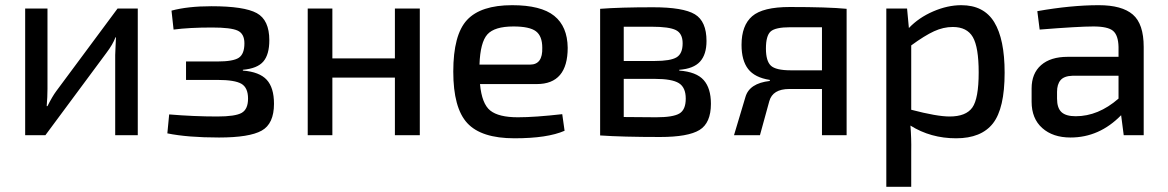

<svg xmlns="http://www.w3.org/2000/svg" viewBox="-20 -521 4501 740"><path d="M511 0H424V-309Q424 -322 425.5 -345.5Q427 -369 427 -377H425Q415 -350 390 -317L155 0H77V-488H163V-178Q163 -148 160 -112H163Q182 -150 197 -170L433 -488H511Z M649 -407 641 -480Q704 -497 795 -497Q921 -497 969.5 -470.5Q1018 -444 1018 -366Q1018 -311 995 -284Q972 -257 916 -252V-249Q980 -244 1008 -213.5Q1036 -183 1036 -121Q1036 -44 988.5 -17.5Q941 9 824 9Q703 9 625 -7L632 -80Q728 -72 817 -72Q887 -72 911.5 -86Q936 -100 936 -141Q936 -183 910.5 -198Q885 -213 818 -213H697V-284H817Q879 -284 900.5 -298.5Q922 -313 922 -354Q922 -391 896 -403Q870 -415 797 -415Q710 -415 649 -407Z M1598 -488V0H1502V-222H1261V0H1166V-488H1261V-296H1502V-488Z M2049 -197H1830Q1837 -121 1869.5 -95Q1902 -69 1976 -69Q2041 -69 2147 -81L2156 -17Q2090 12 1963 12Q1835 12 1781 -46.5Q1727 -105 1727 -245Q1727 -387 1780 -444Q1833 -501 1954 -501Q2065 -501 2116 -460Q2167 -419 2168 -337Q2168 -197 2049 -197ZM1828 -272H2023Q2072 -272 2070 -337Q2070 -382 2045.5 -400.5Q2021 -419 1959 -419Q1886 -419 1858.5 -388.5Q1831 -358 1828 -272Z M2598 -252V-249Q2664 -244 2692 -212.5Q2720 -181 2720 -121Q2720 -47 2676 -20Q2632 7 2524 7Q2378 7 2293 1V-487Q2369 -493 2497 -493Q2613 -493 2658 -466Q2703 -439 2703 -363Q2703 -311 2678 -283.5Q2653 -256 2598 -252ZM2384 -286H2504Q2564 -286 2587.5 -300Q2611 -314 2611 -354Q2611 -392 2585 -405Q2559 -418 2492 -418H2384ZM2384 -70 2509 -69Q2574 -69 2598.5 -83.5Q2623 -98 2623 -141Q2623 -184 2596.5 -200.5Q2570 -217 2504 -217H2384Z M2947 -209V-213Q2889 -222 2863.5 -255Q2838 -288 2838 -348Q2838 -423 2879 -458.5Q2920 -494 3024 -494Q3171 -494 3243 -487V0H3148V-178H3022Q2958 -178 2945 -131L2909 0H2809L2853 -147Q2868 -200 2947 -209ZM3148 -250V-416H3026Q2968 -416 2950 -399.5Q2932 -383 2932 -334Q2932 -286 2951 -268Q2970 -250 3028 -250Z M3476 -488 3483 -413Q3521 -453 3576.5 -477Q3632 -501 3685 -501Q3772 -501 3812 -435.5Q3852 -370 3852 -241Q3852 -103 3807 -45.5Q3762 12 3665 12Q3567 12 3489 -37Q3493 13 3492 62V199H3396V-488ZM3492 -346V-98Q3591 -72 3640 -72Q3703 -72 3727.5 -106.5Q3752 -141 3752 -242Q3752 -339 3729.5 -378Q3707 -417 3652 -417Q3616 -417 3580 -400.5Q3544 -384 3492 -346Z M3987 -407 3978 -478Q4108 -501 4215 -501Q4304 -501 4346 -465Q4388 -429 4388 -340V0H4311L4301 -77Q4217 9 4106 9Q4038 9 3997 -27.5Q3956 -64 3956 -129V-180Q3956 -238 3992.5 -270Q4029 -302 4095 -302H4291V-340Q4290 -385 4270 -402Q4250 -419 4194 -419Q4137 -419 3987 -407ZM4054 -167V-141Q4054 -105 4071 -89Q4088 -73 4126 -73Q4213 -73 4291 -141V-229H4113Q4081 -228 4067.5 -212Q4054 -196 4054 -167Z"/></svg>

Font: Exo 2.0 Medium
Style: Regular
Weight: 500
Designer: Natanael Gama
Version: Version 1.001;PS 001.001;hotconv 1.0.70;makeotf.lib2.5.58329